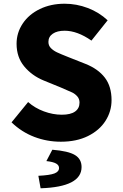

<svg xmlns="http://www.w3.org/2000/svg" viewBox="-20 -748 661 1031"><path d="M42 -91 131 -200Q167 -168 215.5 -150Q264 -132 312 -132Q359 -132 383 -149Q407 -166 407 -197Q407 -217 395 -230.5Q383 -244 367.5 -251.5Q352 -259 307 -278L214 -316Q151 -342 110 -391.5Q69 -441 69 -513Q69 -572 102 -621.5Q135 -671 194 -699.5Q253 -728 327 -728Q391 -728 451.5 -705Q512 -682 558 -639L471 -530Q395 -583 327 -583Q287 -583 263.5 -567Q240 -551 240 -523Q240 -503 253.5 -489.5Q267 -476 286 -467Q305 -458 348 -441L439 -405Q507 -378 543 -331Q579 -284 579 -210Q579 -150 546.5 -99Q514 -48 452.5 -17.5Q391 13 307 13Q232 13 164 -13Q96 -39 42 -91ZM297 154Q297 139 281 130Q265 121 229 117L261 56Q347 63 382.5 84.5Q418 106 418 149Q418 256 198 263L186 196Q247 193 272 183.5Q297 174 297 154Z"/></svg>

Font: Nebula Sans Bold
Style: Regular
Weight: 700
Designer: Paul D. Hunt for Adobe (as Source Sans)
Foundry: Nebula Entertainment & Broadcasting LLC
Version: Version 1.010